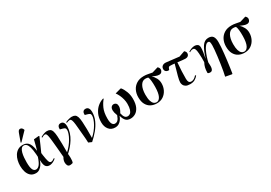

<svg xmlns="http://www.w3.org/2000/svg" viewBox="39 -1964 4750 3360"><g transform="rotate(-30 2414.0 -284.5)"><path d="M230 14Q165 14 125.5 -21Q86 -56 68 -112.5Q50 -169 50 -235Q50 -290 62.5 -342.5Q75 -395 102 -438Q129 -481 170.5 -506.5Q212 -532 270 -532Q297 -532 323.5 -524.5Q350 -517 373.5 -495.5Q397 -474 414 -431.5Q431 -389 439 -318H440Q453 -365 462 -398.5Q471 -432 477.5 -460Q484 -488 492 -518L592 -527L604 -522Q569 -438 541 -375.5Q513 -313 483 -246L489 -198Q501 -113 514.5 -69.5Q528 -26 557 -26Q574 -26 592.5 -35.5Q611 -45 628 -58L638 -45Q626 -34 604.5 -20Q583 -6 556.5 4Q530 14 505 14Q454 14 428.5 -21.5Q403 -57 401 -152H400Q386 -106 361.5 -68.5Q337 -31 303.5 -8.5Q270 14 230 14ZM263 -41Q299 -41 332 -78.5Q365 -116 399 -219L395 -277Q388 -365 373 -417Q358 -469 335.5 -491.5Q313 -514 283 -514Q250 -514 230 -487.5Q210 -461 199 -419Q188 -377 184 -328Q180 -279 180 -233Q180 -129 201 -85Q222 -41 263 -41ZM274 -579 262 -585 322 -750Q332 -775 343 -787Q354 -799 373 -799Q394 -799 408 -785Q422 -771 430 -749V-741Z M816 190Q784 190 769.5 165Q755 140 755 104Q755 78 763 53.5Q771 29 786 6Q782 -33 779.5 -65.5Q777 -98 774 -132.5Q771 -167 767 -210Q763 -253 757 -312Q750 -389 742 -428.5Q734 -468 724.5 -481.5Q715 -495 701 -495Q684 -495 665.5 -487.5Q647 -480 635 -471L627 -485Q658 -505 694.5 -517.5Q731 -530 757 -530Q797 -530 821.5 -515Q846 -500 858.5 -461.5Q871 -423 875 -354Q879 -287 880 -209Q881 -131 881 -32Q924 -70 960 -115.5Q996 -161 1022.5 -208Q1049 -255 1063.5 -296.5Q1078 -338 1078 -367Q1078 -397 1065 -408.5Q1052 -420 1023 -428L971 -442Q968 -481 984 -505.5Q1000 -530 1035 -530Q1075 -530 1093 -500.5Q1111 -471 1111 -427Q1111 -360 1091 -298.5Q1071 -237 1037 -182Q1003 -127 962.5 -81Q922 -35 881 2Q883 18 884.5 43.5Q886 69 886 82Q886 112 883.5 137Q881 162 872 180Q859 184 842 187Q825 190 816 190Z M1350 33 1286 5Q1285 -35 1282.5 -67.5Q1280 -100 1277 -134Q1274 -168 1270 -210.5Q1266 -253 1261 -312Q1255 -389 1247 -429Q1239 -469 1228 -483.5Q1217 -498 1203 -498Q1188 -498 1169 -492Q1150 -486 1137 -480L1130 -496Q1162 -511 1198.5 -520.5Q1235 -530 1261 -530Q1300 -530 1324.5 -515Q1349 -500 1362 -461.5Q1375 -423 1379 -354Q1383 -287 1384.5 -209Q1386 -131 1384 -32Q1428 -70 1464.5 -115.5Q1501 -161 1527.5 -208Q1554 -255 1568 -296.5Q1582 -338 1582 -367Q1582 -397 1568.5 -408.5Q1555 -420 1526 -428L1475 -442Q1471 -481 1487 -505.5Q1503 -530 1539 -530Q1578 -530 1596.5 -500.5Q1615 -471 1615 -427Q1615 -338 1579 -257Q1543 -176 1483 -103.5Q1423 -31 1350 33Z M1829 15Q1751 15 1705.5 -41Q1660 -97 1660 -185Q1660 -282 1693.5 -353Q1727 -424 1780.5 -468.5Q1834 -513 1896 -531L1905 -523Q1858 -471 1822.5 -391.5Q1787 -312 1787 -192Q1787 -111 1807.5 -78.5Q1828 -46 1861 -46Q1890 -46 1909.5 -61.5Q1929 -77 1942 -102.5Q1955 -128 1965 -156Q1949 -198 1943.5 -222.5Q1938 -247 1938 -267Q1938 -311 1958 -332.5Q1978 -354 2008 -354Q2035 -354 2053 -335Q2071 -316 2071 -277Q2071 -252 2061 -223Q2051 -194 2028 -157Q2041 -98 2062 -72Q2083 -46 2120 -46Q2146 -46 2169 -64.5Q2192 -83 2206 -125.5Q2220 -168 2220 -240Q2220 -284 2208.5 -331Q2197 -378 2177 -421.5Q2157 -465 2132 -498L2249 -530L2261 -525Q2297 -481 2322.5 -412.5Q2348 -344 2348 -266Q2348 -164 2318 -102Q2288 -40 2241 -12.5Q2194 15 2144 15Q2076 15 2043.5 -24Q2011 -63 1997 -123H1995Q1984 -90 1962.5 -58.5Q1941 -27 1908 -6Q1875 15 1829 15Z M2672 14Q2609 14 2556.5 -12.5Q2504 -39 2472.5 -95.5Q2441 -152 2441 -241Q2441 -318 2471.5 -380Q2502 -442 2561.5 -479Q2621 -516 2708 -516Q2752 -516 2793 -507.5Q2834 -499 2875 -492L2995 -528Q3013 -514 3020 -499Q3027 -484 3027 -470Q3027 -441 3008 -420Q2989 -399 2955 -400Q2924 -401 2895.5 -412.5Q2867 -424 2828 -439V-437Q2865 -408 2891.5 -357Q2918 -306 2917 -249Q2917 -180 2887.5 -120Q2858 -60 2803.5 -23Q2749 14 2672 14ZM2677 -6Q2726 -6 2756.5 -66Q2787 -126 2789 -254Q2790 -322 2784 -377Q2778 -432 2765 -454Q2750 -458 2738.5 -460Q2727 -462 2710 -462Q2647 -462 2609.5 -396.5Q2572 -331 2571 -218Q2571 -137 2585.5 -91Q2600 -45 2624.5 -25.5Q2649 -6 2677 -6Z M3347 14Q3290 14 3259.5 -4Q3229 -22 3217.5 -48.5Q3206 -75 3206 -101Q3206 -138 3227 -217Q3248 -296 3288 -435Q3265 -438 3242.5 -439.5Q3220 -441 3199 -441Q3182 -442 3172.5 -434Q3163 -426 3155 -402L3149 -385Q3115 -380 3090 -397.5Q3065 -415 3065 -450Q3065 -489 3093.5 -511Q3122 -533 3172 -527L3423 -498L3540 -539Q3551 -530 3561 -516Q3571 -502 3571 -483Q3571 -450 3550 -432Q3529 -414 3497 -414Q3474 -414 3431.5 -419Q3389 -424 3340 -430Q3331 -335 3328 -257.5Q3325 -180 3325 -105Q3325 -62 3338.5 -39.5Q3352 -17 3388 -17Q3442 -17 3494 -79L3509 -66Q3482 -31 3443 -8.5Q3404 14 3347 14Z M4065 230 3938 206Q3948 167 3959 105Q3970 43 3980.5 -28Q3991 -99 3999.5 -168.5Q4008 -238 4013 -294Q4018 -350 4018 -380Q4018 -424 4012 -446.5Q4006 -469 3978 -469Q3953 -469 3927 -440Q3901 -411 3878.5 -364.5Q3856 -318 3837.5 -263.5Q3819 -209 3808 -158Q3809 -131 3810.5 -101.5Q3812 -72 3807.5 -46Q3803 -20 3789 -4Q3775 12 3746 12Q3735 12 3720.5 7Q3706 2 3703 -5Q3703 -66 3714 -110.5Q3725 -155 3748 -197Q3751 -236 3749.5 -285Q3748 -334 3745 -377Q3741 -440 3728 -467.5Q3715 -495 3688 -495Q3672 -495 3655 -489.5Q3638 -484 3621 -471L3613 -485Q3643 -505 3677.5 -517.5Q3712 -530 3743 -530Q3775 -530 3801.5 -512.5Q3828 -495 3828 -445Q3828 -407 3820 -354.5Q3812 -302 3799 -242L3801 -241Q3845 -385 3894 -458Q3943 -531 4020 -531Q4087 -531 4113.5 -492.5Q4140 -454 4140 -378Q4140 -335 4136 -277Q4132 -219 4125 -153Q4118 -87 4109.5 -19.5Q4101 48 4092 110.5Q4083 173 4075 223Z M4445 14Q4382 14 4329.5 -12.5Q4277 -39 4245.5 -95.5Q4214 -152 4214 -241Q4214 -318 4244.5 -380Q4275 -442 4334.5 -479Q4394 -516 4481 -516Q4525 -516 4566 -507.5Q4607 -499 4648 -492L4768 -528Q4786 -514 4793 -499Q4800 -484 4800 -470Q4800 -441 4781 -420Q4762 -399 4728 -400Q4697 -401 4668.5 -412.5Q4640 -424 4601 -439V-437Q4638 -408 4664.5 -357Q4691 -306 4690 -249Q4690 -180 4660.5 -120Q4631 -60 4576.5 -23Q4522 14 4445 14ZM4450 -6Q4499 -6 4529.5 -66Q4560 -126 4562 -254Q4563 -322 4557 -377Q4551 -432 4538 -454Q4523 -458 4511.5 -460Q4500 -462 4483 -462Q4420 -462 4382.5 -396.5Q4345 -331 4344 -218Q4344 -137 4358.5 -91Q4373 -45 4397.5 -25.5Q4422 -6 4450 -6Z"/></g></svg>

Font: Literata 72pt SemiBold
Style: Italic
Weight: 600
Italic angle: -2°
Designer: Latin by Veronika Burian and Jose Scaglione. Greek by Irene Vlachou. Cyrillic by Vera Evstafieva
Foundry: TypeTogether
Version: Version 3.002